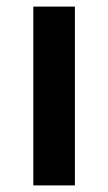

<svg xmlns="http://www.w3.org/2000/svg" viewBox="-20 -613 327 582"><path d="M207 -51V-593H81V-51Z"/></svg>

Font: Noto Sans Tamil UI SemiBold
Style: Regular
Weight: 600
Designer: Jelle Bosma - Monotype Design Team
Foundry: Monotype Imaging Inc.
Version: Version 2.004